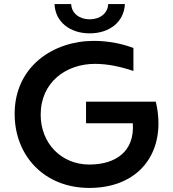

<svg xmlns="http://www.w3.org/2000/svg" viewBox="-20 -914 851 944"><path d="M419 10C632 10 759 -121 759 -307C759 -341 755 -377 746 -414H403V-308H633C643 -167 546 -105 419 -105C282 -105 180 -209 180 -350C180 -510 305 -600 447 -600C510 -600 574 -586 636 -565V-678C575 -701 509 -713 441 -713C243 -713 52 -588 52 -354C52 -148 198 10 419 10ZM421 -750C517 -750 590 -805 594 -894H512C510 -848 471 -819 421 -819C371 -819 332 -848 330 -894H248C252 -805 325 -750 421 -750Z"/></svg>

Font: Chess Sans SemiBold
Style: Regular
Weight: 600
Designer: Wolf Bōese
Foundry: Wolf Bōese
Version: Version 7.223;Glyphs 3.3 (3306)